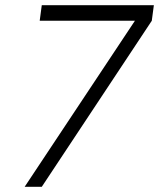

<svg xmlns="http://www.w3.org/2000/svg" viewBox="-20 -720 613 740"><path d="M133 -640H500L75 0H141L565 -640L573 -700H141Z"/></svg>

Font: Unageo
Style: Light-Italic
Weight: 300
Designer: Richard Sepsi
Foundry: Richard Sepsi
Version: Version 2.000